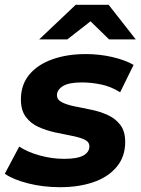

<svg xmlns="http://www.w3.org/2000/svg" viewBox="-35 -771 586 799"><path d="M215 8Q144 8 81.5 -8Q19 -24 -15 -48L45 -161Q80 -138 130.5 -124Q181 -110 232 -110Q287 -110 312 -124Q337 -138 337 -162Q337 -181 316 -190.5Q295 -200 263 -206Q231 -212 194.5 -220Q158 -228 125.5 -242.5Q93 -257 72.5 -284.5Q52 -312 52 -357Q52 -418 86.5 -460Q121 -502 182.5 -524Q244 -546 322 -546Q378 -546 431 -534Q484 -522 521 -501L465 -387Q427 -411 385.5 -419.5Q344 -428 306 -428Q251 -428 226.5 -412.5Q202 -397 202 -375Q202 -356 222.5 -345.5Q243 -335 275 -328.5Q307 -322 344 -314.5Q381 -307 413 -292.5Q445 -278 465.5 -251.5Q486 -225 486 -180Q486 -119 450.5 -76.5Q415 -34 354 -13Q293 8 215 8ZM128 -607 280 -751H417L530 -607H419L296 -727H399L245 -607Z"/></svg>

Font: MOST Montserrat
Style: Bold Italic
Weight: 700
Italic angle: -11.3°
Designer: Julieta Ulanovsky
Foundry: Julieta Ulanovsky
Version: Version 8.000;March 11, 2024;FontCreator 15.0.0.2926 64-bit